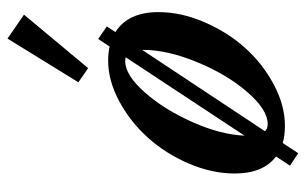

<svg xmlns="http://www.w3.org/2000/svg" viewBox="-173 -603 823 517"><g transform="rotate(-90 238.5 -344.5)"><path d="M313.5 -518.6 275.4 -544.9 393.1 -735.8 457.5 -691.4ZM84.5 46.9 50.8 24.9 75.7 -12.7Q29.8 -47.4 29.8 -124Q29.8 -185.1 56.6 -247.6Q83.5 -310.1 126 -357.4Q168.5 -404.8 224.1 -434.8Q279.8 -464.8 334 -464.8Q353.5 -464.8 371.6 -460.9L392.1 -491.7L425.8 -468.3L410.6 -445.3Q464.4 -411.1 464.4 -329.6Q464.4 -268.6 437.5 -206.1Q410.6 -143.6 368.2 -96.2Q325.7 -48.8 269.5 -18.8Q213.4 11.2 158.2 11.2Q132.3 11.2 111.8 5.4ZM332.5 -418.9Q294.9 -418.9 248.3 -366.2Q201.7 -313.5 168 -237.3Q134.3 -161.1 131.8 -97.7L342.8 -417.5Q338.4 -418.9 332.5 -418.9ZM163.1 -35.2Q201.7 -35.2 249.3 -90.3Q296.9 -145.5 329.8 -225.6Q362.8 -305.7 362.8 -371.6L362.3 -372.6L143.6 -42.5Q150.4 -35.2 163.1 -35.2Z"/></g></svg>

Font: Elstob 6pt SemiBold
Style: Italic
Weight: 600
Italic angle: -20°
Designer: Peter S. Baker
Version: Version 1.015